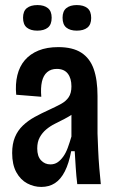

<svg xmlns="http://www.w3.org/2000/svg" viewBox="-20 -727 458 758"><path d="M143 11Q114 11 87.5 -3Q61 -17 44.5 -47Q28 -77 28 -123Q28 -159 39 -185.5Q50 -212 70.5 -231.5Q91 -251 117.5 -265.5Q144 -280 175 -294Q201 -306 220.5 -316.5Q240 -327 251 -343Q262 -359 262 -386Q262 -418 247.5 -436.5Q233 -455 204 -455Q181 -455 166 -442Q151 -429 145.5 -404.5Q140 -380 143 -345L44 -353Q40 -395 48.5 -430Q57 -465 78 -489.5Q99 -514 132 -527.5Q165 -541 210 -541Q267 -541 301 -519Q335 -497 350 -454.5Q365 -412 365 -348V-200Q366 -172 367.5 -136Q369 -100 372 -64Q375 -28 378 0H285Q281 -33 279 -65.5Q277 -98 275 -130H261Q252 -82 236 -50.5Q220 -19 197 -4Q174 11 143 11ZM179 -78Q195 -78 207 -86Q219 -94 229.5 -108.5Q240 -123 247.5 -143.5Q255 -164 262 -188V-298L293 -305Q284 -289 268.5 -278Q253 -267 234.5 -257.5Q216 -248 197 -238.5Q178 -229 162.5 -216Q147 -203 137 -185Q127 -167 127 -141Q127 -110 142 -94Q157 -78 179 -78ZM283 -606Q257 -606 242 -618Q227 -630 227 -657Q227 -683 242 -695Q257 -707 283 -707Q310 -707 325 -695Q340 -683 340 -656Q340 -630 325 -618Q310 -606 283 -606ZM127 -606Q101 -606 86 -618Q71 -630 71 -657Q71 -683 86 -695Q101 -707 128 -707Q154 -707 169 -695Q184 -683 184 -657Q184 -630 169 -618Q154 -606 127 -606Z"/></svg>

Font: Bricolage Grotesque 24pt Condensed Medium
Style: Regular
Weight: 500
Width: 3
Designer: Mathieu Triay
Foundry: Atelier Triay
Version: Version 1.001;gftools[0.9.33.dev8+g029e19f]